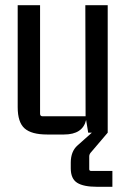

<svg xmlns="http://www.w3.org/2000/svg" viewBox="-20 -510 490 738"><path d="M226 7H161Q101 7 74.5 -16.5Q48 -40 48 -98V-490H134V-73Q134 -63 144 -63H309L308 -490H394V0L331 74Q323 82 323 91V140Q323 147 330 147H412V208H353Q301 208 276.5 192.5Q252 177 252 137V115Q252 72 278 49L333 0H319L311 -49Q298 7 226 7Z"/></svg>

Font: Gemunu Libre Medium
Style: Regular
Weight: 500
Designer: Puspanada Ekanayake, Sola Matas, Pathum Egodawatta, Kosala Senevirathne
Foundry: mooniak
Version: Version 1.100